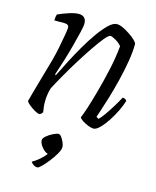

<svg xmlns="http://www.w3.org/2000/svg" viewBox="-112 -577 729 897"><g transform="rotate(15 252.5 -128.5)"><path d="M100 0Q92 0 77 -8.5Q62 -17 48.5 -28Q35 -39 33 -46Q36 -59 45 -90.5Q54 -122 66.5 -166Q79 -210 93 -259Q102 -292 109 -327.5Q116 -363 120.5 -390Q125 -417 125 -424Q125 -441 103 -441H54Q54 -458 59 -471Q86 -483 112.5 -491.5Q139 -500 158 -500Q174 -500 184 -491Q194 -482 194 -461Q194 -451 187 -421Q180 -391 169.5 -351.5Q159 -312 146.5 -271.5Q134 -231 123 -199L127 -195Q144 -230 165 -270.5Q186 -311 209.5 -351.5Q233 -392 257 -425.5Q281 -459 302.5 -479.5Q324 -500 342 -500Q355 -500 372 -492Q389 -484 406 -472.5Q423 -461 434.5 -450Q446 -439 447 -432Q447 -394 439 -346.5Q431 -299 419 -250.5Q407 -202 394.5 -160.5Q382 -119 372.5 -91Q363 -63 361 -57L372 -50Q382 -58 397.5 -80Q413 -102 429 -128Q445 -154 456 -175Q471 -175 476 -164Q470 -143 456.5 -115Q443 -87 426 -61Q409 -35 391.5 -17.5Q374 0 361 0Q351 0 335.5 -6Q320 -12 307 -20.5Q294 -29 291 -36Q297 -48 309.5 -86.5Q322 -125 336.5 -178Q351 -231 364 -290Q377 -349 382 -404Q371 -418 352.5 -428.5Q334 -439 327 -439Q318 -439 299.5 -416.5Q281 -394 256.5 -358Q232 -322 206 -280Q180 -238 157.5 -198.5Q135 -159 120 -130Q110 -98 110 -61Q110 -49 111.5 -37Q113 -25 115 -13Q113 -10 110 -6.5Q107 -3 100 0ZM155 243Q145 243 136 237Q127 231 123 224Q138 216 156.5 200.5Q175 185 186 169Q172 166 157 148Q142 130 142 114Q142 105 155.5 93.5Q169 82 186 74Q203 66 211 66Q218 66 225.5 76Q233 86 238.5 99Q244 112 244 121Q244 134 232.5 154Q221 174 205 194.5Q189 215 175 229Q161 243 155 243Z"/></g></svg>

Font: Texturina 72pt 72pt ExtraLight
Style: Italic
Weight: 200
Italic angle: -11°
Designer: Guillermo Torres Carreño
Foundry: Omnibus-Type
Version: Version 1.002; ttfautohint (v1.8.3)